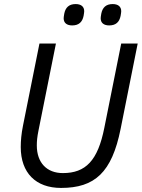

<svg xmlns="http://www.w3.org/2000/svg" viewBox="-20 -912 697 944"><path d="M335 -787C368 -787 385 -804 391 -834C393 -846 394 -852 394 -857C394 -880 378 -892 352 -892C319 -892 302 -875 296 -845C294 -833 293 -827 293 -822C293 -799 309 -787 335 -787ZM517 -787C550 -787 567 -804 573 -834C575 -846 576 -852 576 -857C576 -880 560 -892 534 -892C501 -892 484 -875 478 -845C476 -833 475 -827 475 -822C475 -799 491 -787 517 -787ZM174 -698 93 -294C85 -254 82 -220 82 -189C82 -62 156 12 280 12C446 12 530 -64 573 -278L657 -698H576L493 -284C461 -122 401 -61 289 -61C210 -61 161 -112 161 -197C161 -219 163 -239 169 -269L255 -698Z"/></svg>

Font: LVC Sans
Style: Italic
Weight: 400
Italic angle: -11.31°
Designer: Mike Abbink, Paul van der Laan, Pieter van Rosmalen
Foundry: Bold Monday
Version: Version 3.0